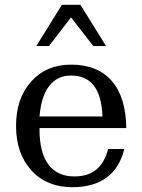

<svg xmlns="http://www.w3.org/2000/svg" viewBox="-20 -769 594 802"><path d="M507.5 -234H145V-229.5Q145 -131.5 182.2 -81.8Q219.5 -32 291 -32Q346.5 -32 381.8 -60.5Q417 -89 431.5 -146.5H499Q480 -67.5 425 -27.2Q370 13 282.5 13Q175.5 13 111.2 -57.2Q47 -127.5 47 -243Q47 -358.5 110.5 -428.8Q174 -499 276.5 -499Q387.5 -499 446.8 -431Q506 -363 507.5 -234ZM408 -282.5Q405 -368.5 372.2 -411Q339.5 -453.5 276.5 -453.5Q219.5 -453.5 185.8 -410.2Q152 -367 145 -282.5ZM238.5 -749H316L423 -576.5H370L276.5 -696.5L184.5 -576.5H131.5Z"/></svg>

Font: MM Phetkon
Style: Regular
Weight: 400
Designer: Khon Soe Zaw Thu
Version: Version 1.00 July 15, 2016, initial release